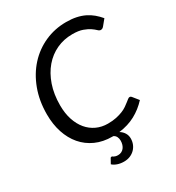

<svg xmlns="http://www.w3.org/2000/svg" viewBox="-209 -850 1054 1149"><g transform="rotate(-30 318.0 -275.5)"><path d="M258.5 109Q261 109 263.5 111Q266 113 270.2 115.2Q274.5 117.5 281 119.2Q287.5 121 297.5 121Q310 121 320.5 116Q331 111 338.2 102Q345.5 93 349.5 80.5Q353.5 68 353.5 53Q353.5 38.5 347.8 26.5Q342 14.5 329 8H323.5Q259 8 208.2 -15Q157.5 -38 122.2 -79.2Q87 -120.5 68.2 -177.5Q49.5 -234.5 49.5 -303Q49.5 -396.5 78.5 -474Q107.5 -551.5 158.2 -607.2Q209 -663 277.5 -693.8Q346 -724.5 425 -724.5Q463 -724.5 494 -718Q525 -711.5 550.5 -699Q576 -686.5 596.8 -669Q617.5 -651.5 635.5 -630L603.5 -591Q599.5 -586 594.5 -582.8Q589.5 -579.5 582 -579.5Q573 -579.5 563 -589.5Q553 -599.5 535.8 -611.2Q518.5 -623 491.2 -633Q464 -643 420.5 -643Q362 -643 311.8 -619.8Q261.5 -596.5 224.5 -553.2Q187.5 -510 166.2 -448.5Q145 -387 145 -310.5Q145 -255 159.5 -211Q174 -167 199.8 -136.2Q225.5 -105.5 261 -89Q296.5 -72.5 339 -72.5Q372 -72.5 397.5 -78Q423 -83.5 442.5 -91.5Q462 -99.5 475.8 -109.2Q489.5 -119 499.8 -127Q510 -135 517 -140.5Q524 -146 529.5 -146Q534 -146 537 -144.2Q540 -142.5 542 -140L574.5 -99.5Q535 -56.5 485.5 -29.8Q436 -3 372.5 5Q391.5 16.5 402 33.8Q412.5 51 412.5 72Q412.5 93 405 111.2Q397.5 129.5 383.8 143.2Q370 157 351 164.8Q332 172.5 309 172.5Q285 172.5 264.5 165.5Q244 158.5 231.5 146.5L249 115Q251.5 109 258.5 109Z"/></g></svg>

Font: Lato
Style: Italic
Weight: 400
Italic angle: -7°
Designer: Lukasz Dziedzic
Foundry: tyPoland Lukasz Dziedzic
Version: Version 2.007; 2014-02-27